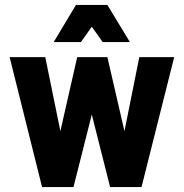

<svg xmlns="http://www.w3.org/2000/svg" viewBox="-20 -756 742 776"><path d="M19 -525H163L224 -226L292 -525H414L483 -226L543 -525H684L552 0H425L351 -293L277 0H150ZM197 -586 287 -736H414L505 -586H395L351 -648L307 -586Z"/></svg>

Font: Radio Canada Condensed
Style: Bold
Weight: 700
Width: 3
Designer: Charles Daoud, Etienne Aubert Bonn, Alexandre Saumier Demers, Jacques Le Bailly
Foundry: Radio-Canada
Version: Version 2.104; ttfautohint (v1.8.4.7-5d5b);gftools[0.9.28.de